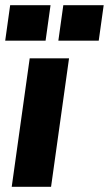

<svg xmlns="http://www.w3.org/2000/svg" viewBox="-27 -717 418 737"><path d="M18 0H169L238 -493H87ZM-7 -561H148L167 -697H12ZM197 -561H352L371 -697H216Z"/></svg>

Font: HK Grotesk Black
Style: Italic
Weight: 900
Italic angle: -16°
Designer: Alfredo Marco Pradil
Foundry: Hanken Design Co.
Version: Version 3.001;FEAKit 1.0